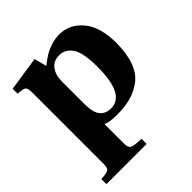

<svg xmlns="http://www.w3.org/2000/svg" viewBox="-197 -641 1009 1009"><g transform="rotate(-45 307.5 -136.0)"><path d="M19 192Q62 190 73 182Q84 174 84 143V-381Q84 -410 78.5 -420Q73 -430 60 -432L25 -437V-473L217 -502L235 -433Q265 -456 285 -468.5Q305 -481 336 -491.5Q367 -502 400 -502Q476 -502 528.5 -439.5Q581 -377 581 -259Q581 -180 561 -125Q541 -70 502.5 -41Q464 -12 419 0Q374 12 314 12Q264 12 235 0V143Q235 174 248.5 182Q262 190 318 192V230H19ZM235 -152Q235 -121 239 -101Q253 -34 318 -34Q422 -34 422 -237Q422 -346 394 -385.5Q366 -425 322 -425Q263 -425 242 -365Q235 -345 235 -310Z"/></g></svg>

Font: Heuristica
Style: Bold
Weight: 700
Version: Version 1.0.2